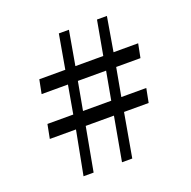

<svg xmlns="http://www.w3.org/2000/svg" viewBox="-136 -904 1052 1055"><g transform="rotate(-20 390.0 -377.0)"><path d="M491 -488H326L296 -323H461ZM708 -569 692 -488H550L520 -323H666L650 -241H506L461 15H401L447 -241H282L235 15H176L225 -241H72L88 -323H239L268 -488H114L130 -569H282L317 -769H376L341 -569H504L540 -769H598L564 -569Z"/></g></svg>

Font: Kaisei Tokumin
Style: Bold
Weight: 700
Designer: Font-Kai, 金井和夫
Foundry: KAZUO KANAI
Version: Version 5.003